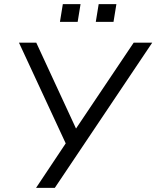

<svg xmlns="http://www.w3.org/2000/svg" viewBox="-20 -912 759 932"><path d="M155 0 299 -216 72 -705H156L349 -288L629 -705H719L246 0ZM445 -806 459 -892H545L531 -806ZM271 -806 285 -892H371L357 -806Z"/></svg>

Font: Nunito Sans
Style: Italic
Weight: 400
Italic angle: -9°
Designer: Vernon Adams
Foundry: Vernon Adams
Version: Version 3.006; ttfautohint (v1.8.3)